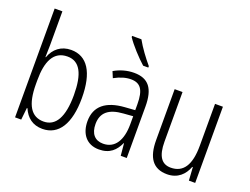

<svg xmlns="http://www.w3.org/2000/svg" viewBox="-116 -1008 1638 1260"><g transform="rotate(20 703.0 -377.5)"><path d="M128 -523V-760H74V0H117L126 -84H130C155 -26 199 10 267 10C381 10 443 -90 443 -268C443 -448 382 -542 270 -542C200 -542 151 -502 129 -440H126C127 -465 128 -497 128 -523ZM262 -493C348 -493 387 -417 387 -269C387 -114 342 -38 258 -38C172 -38 128 -107 128 -252V-280C128 -410 165 -493 262 -493Z M678 -765H613V-757C642 -712 706 -643 748 -606H784V-616C749 -657 705 -716 678 -765ZM709 -542C660 -542 612 -528 571 -504L589 -461C631 -484 669 -495 704 -495C770 -495 799 -457 799 -355V-314L728 -309C600 -300 529 -245 529 -139C529 -55 573 10 662 10C738 10 777 -30 802 -85H804L812 0H854V-359C854 -485 810 -542 709 -542ZM734 -267 800 -272V-216C800 -105 758 -35 675 -35C619 -35 585 -71 585 -140C585 -219 633 -260 734 -267Z M1332 -532H1277V-240C1277 -104 1233 -39 1146 -39C1083 -39 1050 -84 1050 -186V-532H995V-176C995 -55 1039 10 1138 10C1212 10 1257 -35 1278 -92H1282L1288 0H1332Z"/></g></svg>

Font: Noto Sans Thai Looped Condensed Light
Style: Regular
Weight: 300
Width: 3
Designer: Sasikarn Vongin, Ben Mitchell
Foundry: The Fontpad Ltd
Version: Version 1.001